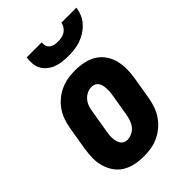

<svg xmlns="http://www.w3.org/2000/svg" viewBox="-220 -836 939 939"><g transform="rotate(-45 250.0 -366.0)"><path d="M207 8Q177 8 148 2Q119 -4 95 -18.5Q71 -33 55 -56Q39 -79 31 -107Q23 -135 23.5 -164.5Q24 -194 29 -225L49 -345Q53 -369 61.5 -394Q70 -419 85 -441Q100 -463 121 -480.5Q142 -498 166.5 -509Q191 -520 216 -524Q241 -528 266 -528Q296 -528 325 -522Q354 -516 378 -501.5Q402 -487 418.5 -464Q435 -441 442.5 -413Q450 -385 450 -355.5Q450 -326 445 -295L425 -175Q421 -151 412 -126Q403 -101 388 -79Q373 -57 352 -39.5Q331 -22 307 -11Q283 0 257.5 4Q232 8 207 8ZM207 -106Q223 -106 239 -113.5Q255 -121 265.5 -134Q276 -147 281.5 -162.5Q287 -178 290 -194L310 -314Q312 -325 312.5 -336Q313 -347 312.5 -357.5Q312 -368 309.5 -378Q307 -388 301.5 -396.5Q296 -405 286.5 -409.5Q277 -414 266 -414Q250 -414 234.5 -406.5Q219 -399 208 -386Q197 -373 191.5 -357.5Q186 -342 184 -326L164 -206Q162 -195 161 -184Q160 -173 161 -162.5Q162 -152 164.5 -142Q167 -132 172.5 -123.5Q178 -115 187 -110.5Q196 -106 207 -106ZM293 -600Q272 -600 251.5 -602.5Q231 -605 212.5 -612Q194 -619 178.5 -631.5Q163 -644 153.5 -661Q144 -678 142.5 -698.5Q141 -719 144 -740H248Q246 -728 249.5 -716.5Q253 -705 262 -698Q271 -691 283 -688.5Q295 -686 307 -686Q319 -686 332 -688.5Q345 -691 356 -698Q367 -705 374.5 -716.5Q382 -728 384 -740H488Q485 -719 476.5 -698.5Q468 -678 452.5 -661Q437 -644 417.5 -631.5Q398 -619 377.5 -612Q357 -605 335.5 -602.5Q314 -600 293 -600Z"/></g></svg>

Font: Iosevka Term Curly Heavy
Style: Italic
Weight: 900
Italic angle: -9°
Designer: Belleve Invis
Foundry: Belleve Invis
Version: Version 32.3.0